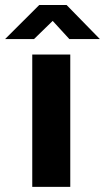

<svg xmlns="http://www.w3.org/2000/svg" viewBox="-61 -730 410 750"><path d="M213.5 0H65V-517H213.5ZM144.8 -648.4 72 -577.5H-41L92.2 -710.4H199.2L329 -577.5H209.8Z"/></svg>

Font: Public Sans VF
Style: Regular
Weight: 400
Designer: Pablo Impallari, Rodrigo Fuenzalida (Modified by Dan O. Williams and USWDS)
Version: Version 1.003